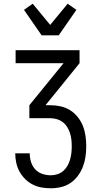

<svg xmlns="http://www.w3.org/2000/svg" viewBox="-20 -790 540 1033"><path d="M253 223Q227 223 202.5 218.5Q178 214 155.5 202.5Q133 191 115 173Q97 155 85 133Q73 111 67.5 86Q62 61 62 36V35H140V36Q140 59 147 81.5Q154 104 169.5 121Q185 138 207.5 145.5Q230 153 253 153Q271 153 288.5 147.5Q306 142 320 130Q334 118 343 102Q352 86 357 68.5Q362 51 364 33Q366 15 366 -3Q366 -21 364 -39Q362 -57 356.5 -74Q351 -91 341.5 -106.5Q332 -122 317.5 -133Q303 -144 285.5 -149Q268 -154 250 -154H138V-224L322 -450H64V-520H408V-450L225 -224H250Q278 -224 305.5 -218Q333 -212 356.5 -197.5Q380 -183 398 -160.5Q416 -138 426 -112.5Q436 -87 440 -59Q444 -31 444 -3Q444 25 440 53Q436 81 426 107Q416 133 399 156Q382 179 359 194.5Q336 210 308.5 216.5Q281 223 253 223ZM204 -600 109 -737 156 -770 250 -656 344 -770 391 -737 296 -600Z"/></svg>

Font: HulyMono
Style: Regular
Weight: 400
Monospace: yes
Designer: Belleve Invis
Foundry: Belleve Invis
Version: Version 33.2.5; ttfautohint (v1.8.4)